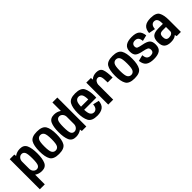

<svg xmlns="http://www.w3.org/2000/svg" viewBox="219 -2121 3678 3678"><g transform="rotate(-45 2058.0 -282.0)"><path d="M33.5 221V-595H159L163 -552Q165.5 -554 168.5 -556Q230 -600 313.5 -600Q415 -600 451 -520.2Q487 -440.5 487 -299Q487 -157 451 -76.8Q415 3.5 313.5 3.5Q230 3.5 168.5 -40Q168 -40.5 167.5 -40.5V221ZM167.5 -200.5Q169 -153 195.5 -122.5Q224 -90.5 264 -90.5Q307 -90.5 329.5 -129.2Q352 -168 352 -298.5Q352 -427 329.5 -466.2Q307 -505.5 264 -505.5Q224 -505.5 195.5 -473Q169 -442 167.5 -396Z M774 4.5Q630 4.5 585.5 -71.5Q541 -147.5 541 -299Q541 -451 585.5 -526.2Q630 -601.5 774 -601.5Q918 -601.5 962.5 -526.2Q1007 -451 1007 -299Q1007 -147.5 962.5 -71.5Q918 4.5 774 4.5ZM774 -89Q820.5 -89 846.5 -129Q872.5 -169 872.5 -298.5Q872.5 -428 846.5 -468Q820.5 -508 774 -508Q727.5 -508 701.2 -468Q675 -428 675 -298.5Q675 -169 701.2 -129Q727.5 -89 774 -89Z M1392.5 0 1385.5 -45Q1382.5 -42.5 1379 -40Q1317.5 3.5 1234.5 3.5Q1132.5 3.5 1096.5 -76.8Q1060.5 -157 1060.5 -299Q1060.5 -440.5 1096.5 -520.2Q1132.5 -600 1234.5 -600Q1317.5 -600 1379 -556Q1379.5 -556 1380 -555.5V-785H1513.5V0ZM1380 -195.5V-401Q1377.5 -443.5 1352 -473Q1324 -505.5 1283.5 -505.5Q1240.5 -505.5 1218 -466.2Q1195.5 -427 1195.5 -298.5Q1195.5 -168.5 1218 -129.5Q1240.5 -90.5 1283.5 -90.5Q1324 -90.5 1352 -123Q1377.5 -152 1380 -195.5Z M1811.5 5Q1665 5 1621.5 -76.2Q1578 -157.5 1578 -296.5Q1578 -443 1622 -522Q1666 -601 1810 -601Q1957 -601 1999 -522Q2041 -443 2041 -299.5Q2041 -275 2039 -255.5H1710.5Q1714.5 -166 1736 -130Q1762.5 -86 1812 -86Q1848.5 -86 1875 -115.2Q1901.5 -144.5 1906 -208L2030 -179.5Q2022 -78 1964.5 -36.5Q1907 5 1811.5 5ZM1710.5 -340.5H1907Q1905.5 -434.5 1882.5 -471Q1858 -510 1810 -510Q1763 -510 1736.5 -469Q1714 -435 1710.5 -340.5Z M2400 -307Q2400 -431 2382.2 -468.2Q2364.5 -505.5 2328 -505.5Q2287.5 -505.5 2264.5 -471Q2244.5 -441 2241.5 -406.5V0H2107.5V-595H2233.5L2237 -546Q2240 -549 2243.5 -552Q2297 -600.5 2381 -600.5Q2479 -600.5 2506.2 -528.5Q2533.5 -456.5 2533.5 -307Z M2822 4.5Q2678 4.5 2633.5 -71.5Q2589 -147.5 2589 -299Q2589 -451 2633.5 -526.2Q2678 -601.5 2822 -601.5Q2966 -601.5 3010.5 -526.2Q3055 -451 3055 -299Q3055 -147.5 3010.5 -71.5Q2966 4.5 2822 4.5ZM2822 -89Q2868.5 -89 2894.5 -129Q2920.5 -169 2920.5 -298.5Q2920.5 -428 2894.5 -468Q2868.5 -508 2822 -508Q2775.5 -508 2749.2 -468Q2723 -428 2723 -298.5Q2723 -169 2749.2 -129Q2775.5 -89 2822 -89Z M3344 4.5Q3240 4.5 3183.2 -34.2Q3126.5 -73 3114 -177L3237.5 -208Q3243 -137.5 3270.8 -112.5Q3298.5 -87.5 3342 -87.5Q3388 -87.5 3409.8 -106.2Q3431.5 -125 3431.5 -161Q3431.5 -208.5 3402 -223.8Q3372.5 -239 3302 -253.5Q3198 -272 3157.2 -307.2Q3116.5 -342.5 3116.5 -430Q3116.5 -516 3173.5 -557.8Q3230.5 -599.5 3340 -599.5Q3447 -599.5 3497.8 -560Q3548.5 -520.5 3560 -423L3439.5 -393Q3433.5 -456 3408.8 -482Q3384 -508 3338 -508Q3294.5 -508 3272.2 -486.5Q3250 -465 3250 -431Q3250 -386.5 3280.8 -374.2Q3311.5 -362 3379 -348.5Q3480.5 -330.5 3523 -293.2Q3565.5 -256 3565.5 -169.5Q3565.5 -75 3510 -35.2Q3454.5 4.5 3344 4.5Z M3962.5 0 3951 -41.5Q3946.5 -37 3941.5 -33Q3896.5 5.5 3803.5 5.5Q3716 5.5 3669.2 -35Q3622.5 -75.5 3622.5 -177Q3622.5 -272 3667.8 -312.8Q3713 -353.5 3820 -353.5H3941V-375Q3941 -445.5 3919 -476.5Q3897 -507.5 3854.5 -507.5Q3816.5 -507.5 3792 -479.5Q3767.5 -451.5 3763 -390L3629.5 -416Q3638 -513.5 3691.5 -557Q3745 -600.5 3851 -600.5Q3997 -600.5 4036.5 -527.8Q4076 -455 4076 -327V0ZM3941 -152.5V-269H3858Q3800 -269 3780 -247Q3760 -225 3760 -179Q3760 -133.5 3778.2 -108.5Q3796.5 -83.5 3839.5 -83.5Q3884.5 -83.5 3912.8 -103.5Q3941 -123.5 3941 -152.5Z"/></g></svg>

Font: Anybody SemiBold
Style: Regular
Weight: 600
Designer: Tyler Finck
Foundry: Etcetera Type Company
Version: Version 1.010; ttfautohint (v1.8.3) -l 8 -r 50 -G 200 -x 14 